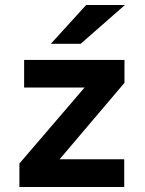

<svg xmlns="http://www.w3.org/2000/svg" viewBox="-20 -752 584 772"><path d="M58 0V-94.5L320 -400H77V-511H480.5V-419L219.5 -111.5H479.5V0ZM184.5 -576 326.5 -732H482.5L304.5 -576Z"/></svg>

Font: Undotted
Style: Bold
Weight: 700
Designer: Delve Withrington, Dave Bailey, Thomas Jockin
Foundry: Delve Fonts LLC
Version: Version 4.000